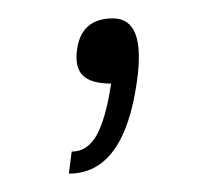

<svg xmlns="http://www.w3.org/2000/svg" viewBox="-20 -81 230 209"><path d="M103 -61Q139 -61 129 8Q115 108 55 108L58 84Q75 84 85 66.5Q95 49 101 10Q79 10 70 1Q61 -8 64 -28Q69 -61 103 -61Z"/></svg>

Font: Fivo Sans Thin
Style: Regular
Weight: 250
Foundry: Alexander Slobzheninov
Version: 1.0